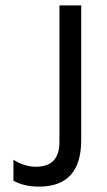

<svg xmlns="http://www.w3.org/2000/svg" viewBox="-20 -694 398 714"><path d="M282 -173Q282 0 125 0Q69 0 30 -22V-100Q70 -74 114 -74Q201 -74 201 -166V-674H282Z"/></svg>

Font: Hind Guntur
Style: Regular
Weight: 400
Version: Version 1.000;PS 1.0;hotconv 1.0.86;makeotf.lib2.5.63406; tt